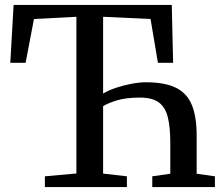

<svg xmlns="http://www.w3.org/2000/svg" viewBox="-20 -763 914 783"><path d="M163 0V-44L291.5 -55.5V-694.5L118.5 -685.5L84.5 -507H22L35.5 -743H680.5L686 -507H624L594 -685.5L400.5 -694.5V-381.5Q422 -394.5 452.5 -404.8Q483 -415 515.5 -421.2Q548 -427.5 575 -427.5Q652 -427.5 697.2 -405.2Q742.5 -383 762.2 -335.2Q782 -287.5 782 -210V-54.5L856.5 -44V0H601V-44L674.5 -54.5V-180Q674.5 -243.5 664.5 -284.5Q654.5 -325.5 627.8 -345.2Q601 -365 550.5 -365Q495 -365 458 -354Q421 -343 400.5 -330V-55L497.5 -44V0Z"/></svg>

Font: Merriweather Text
Style: Regular
Weight: 400
Designer: Eben Sorkin
Foundry: Eben Sorkin
Version: Version 2.100; ttfautohint (v1.7.19-72a1) -l 8 -r 50 -G 200 